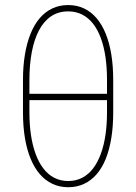

<svg xmlns="http://www.w3.org/2000/svg" viewBox="-20 -742 547 771"><path d="M253.9 -721.7Q288.6 -721.7 317.1 -708.3Q345.7 -694.8 367.7 -669.2Q389.6 -643.6 404.5 -606.7Q419.4 -569.8 427 -523.2Q434.6 -476.6 434.6 -421.4V-290Q434.6 -234.4 427 -187.7Q419.4 -141.1 404.8 -104.5Q390.1 -67.9 368.2 -42.5Q346.2 -17.1 317.6 -3.7Q289.1 9.8 253.9 9.8Q219.2 9.8 190.7 -3.7Q162.1 -17.1 140.1 -42.5Q118.2 -67.9 103 -104.5Q87.9 -141.1 80.1 -187.7Q72.3 -234.4 72.3 -290V-421.4Q72.3 -476.6 80.1 -523.2Q87.9 -569.8 102.8 -606.7Q117.7 -643.6 139.6 -669.2Q161.6 -694.8 190.4 -708.3Q219.2 -721.7 253.9 -721.7ZM253.9 -696.3Q214.4 -696.3 185.1 -676.5Q155.8 -656.7 136.5 -620.1Q117.2 -583.5 107.7 -533Q98.1 -482.4 98.1 -421.4V-365.2H409.7V-421.4Q409.7 -470.2 403.6 -512.5Q397.5 -554.7 385 -588.6Q372.6 -622.6 354 -646.5Q335.4 -670.4 310.3 -683.3Q285.2 -696.3 253.9 -696.3ZM253.9 -15.1Q285.2 -15.1 310.3 -28.3Q335.4 -41.5 354 -65.9Q372.6 -90.3 385 -124.5Q397.5 -158.7 403.6 -200.7Q409.7 -242.7 409.7 -291V-339.8H98.1V-291Q98.1 -242.7 104.2 -200.7Q110.4 -158.7 122.8 -124.5Q135.3 -90.3 153.8 -65.9Q172.4 -41.5 197.5 -28.3Q222.7 -15.1 253.9 -15.1Z"/></svg>

Font: Roboto Condensed Thin
Style: Regular
Weight: 250
Width: 3
Designer: Christian Robertson
Foundry: Google
Version: Version 3.009; 2024